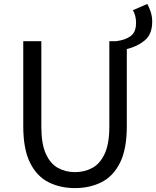

<svg xmlns="http://www.w3.org/2000/svg" viewBox="-20 -942 793 975"><path d="M360.8 13.2Q286.1 13.2 226.6 -16.6Q167 -46.4 132.6 -115.5Q98.1 -184.6 98.1 -301.8V-732.9H189.9V-299.8Q189.9 -211.9 212.6 -161.4Q235.4 -110.8 274.2 -89.4Q313 -67.9 360.8 -67.9Q409.7 -67.9 449 -89.4Q488.3 -110.8 511.7 -161.4Q535.2 -211.9 535.2 -299.8V-732.9H569.8Q617.2 -738.8 644 -759Q670.9 -779.3 670.9 -826.2Q670.9 -862.8 654.8 -890.1L728 -921.9Q738.3 -903.8 745.6 -880.6Q752.9 -857.4 752.9 -832Q752.9 -768.1 715.1 -736.8Q677.2 -705.6 624 -692.9V-301.8Q624 -184.6 589.4 -115.5Q554.7 -46.4 495.1 -16.6Q435.5 13.2 360.8 13.2Z"/></svg>

Font: Source Han Sans CN
Style: Regular
Weight: 400
Designer: Ryoko NISHIZUKA  (kana, bopomofo & ideographs); Paul D. Hunt (Latin, Greek & Cyrillic); Sandoll Communications , Soo-you
Foundry: Adobe
Version: Version 2.004;hotconv 1.0.118;makeotfexe 2.5.65603